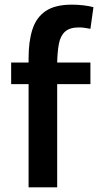

<svg xmlns="http://www.w3.org/2000/svg" viewBox="-20 -800 422 826"><path d="M28 -438H103V6H226V-438H369V-531H226Q227 -578 233.5 -612Q240 -646 260 -664Q280 -682 319 -682Q341 -682 369 -676L382 -769Q365 -774 339.5 -777Q314 -780 289 -780Q217 -780 176.5 -752.5Q136 -725 119.5 -673.5Q103 -622 103 -551V-531H28Z"/></svg>

Font: Repo DemiBold
Style: Regular
Weight: 600
Designer: Stefan Peev
Foundry: Context Ltd
Version: Version 1.502